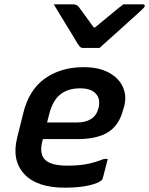

<svg xmlns="http://www.w3.org/2000/svg" viewBox="-20 -858 690 889"><path d="M441 -636H364Q357 -636 352 -640Q347 -644 338 -658Q333 -667 320.5 -687.5Q308 -708 291.5 -735Q275 -762 258.5 -789Q242 -816 229 -838H317Q335 -838 344 -827Q351 -817 369 -793Q387 -769 414 -731H420Q464 -767 494.5 -792.5Q525 -818 551 -838H641Q652 -838 650 -829Q649 -825 644.5 -820.5Q640 -816 624 -801Q609 -788 584 -765Q559 -742 531 -717Q503 -692 478.5 -670Q454 -648 441 -636ZM367 -547Q438 -547 484.5 -521.5Q531 -496 549.5 -454Q568 -412 554 -362L549 -346Q530 -276 479 -245Q428 -214 339 -214H179L177 -208Q161 -150 186 -121Q213 -91 292 -91Q344 -91 382.5 -98.5Q421 -106 461 -122H479Q468 -77 456 -33Q455 -30 454 -28Q453 -26 451 -24Q437 -10 391.5 0.5Q346 11 280 11Q150 11 91.5 -53Q33 -117 60 -223L88 -335Q114 -442 188 -494.5Q262 -547 367 -547ZM350 -449Q295 -449 259.5 -421Q224 -393 208 -330L198 -291H338Q376 -291 401.5 -307Q427 -323 436 -357Q447 -401 422 -426Q412 -437 394 -443Q376 -449 350 -449Z"/></svg>

Font: Recursive Sn Lnr St SmB
Style: Italic
Weight: 600
Italic angle: -15°
Version: Version 1.079;hotconv 1.0.112;makeotfexe 2.5.65598; ttfautoh